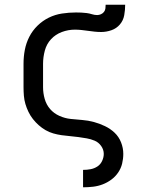

<svg xmlns="http://www.w3.org/2000/svg" viewBox="-20 -581 640 816"><path d="M333 215V141H334Q350 141 365.5 138Q381 135 394 126.5Q407 118 414 103Q421 88 421 73Q421 55 410 39.5Q399 24 382.5 17Q366 10 348.5 7Q331 4 313 1.5Q295 -1 277 -2.5Q259 -4 241.5 -6.5Q224 -9 206.5 -14Q189 -19 173.5 -28Q158 -37 144.5 -49Q131 -61 120 -75Q109 -89 101 -105.5Q93 -122 88 -139Q83 -156 81.5 -174Q80 -192 80 -210V-310Q80 -340 85.5 -369Q91 -398 104.5 -424.5Q118 -451 139.5 -472Q161 -493 187.5 -506Q214 -519 243.5 -523.5Q273 -528 303 -528Q314 -528 325.5 -527.5Q337 -527 348.5 -525.5Q360 -524 371 -520.5Q382 -517 393 -517Q401 -517 409 -520.5Q417 -524 422 -530.5Q427 -537 428 -545Q429 -553 429 -561H512Q512 -539 508 -516.5Q504 -494 489.5 -477Q475 -460 453.5 -452.5Q432 -445 410 -445Q396 -445 382 -446.5Q368 -448 354 -450Q340 -452 326 -453.5Q312 -455 298 -455Q270 -455 243 -445Q216 -435 197 -414.5Q178 -394 170.5 -366Q163 -338 163 -310V-210Q163 -185 170 -160.5Q177 -136 193 -117.5Q209 -99 232.5 -88.5Q256 -78 280.5 -75.5Q305 -73 330 -71Q355 -69 379 -62.5Q403 -56 426 -45Q449 -34 467 -17Q485 0 494.5 24Q504 48 504 73Q504 94 499 114.5Q494 135 482 152.5Q470 170 453 182.5Q436 195 416.5 202.5Q397 210 376 212.5Q355 215 334 215Z"/></svg>

Font: Nova
Style: Regular
Weight: 400
Monospace: yes
Designer: Belleve Invis
Foundry: Belleve Invis
Version: Version 24.1.4; ttfautohint (v1.8.4)